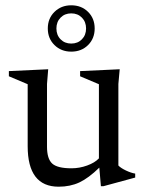

<svg xmlns="http://www.w3.org/2000/svg" viewBox="-20 -695 552 725"><path d="M157.5 -141Q157.5 -95.5 177 -77.5Q196.5 -59.5 250 -59.5Q280 -59.5 309 -70Q338 -80.5 353.5 -97V-377L282.5 -407V-426.5L432 -433.5L427 -378V-70Q436 -60.5 455.5 -51.2Q475 -42 490.5 -39.5V-24.5L371 8H361L355 -62Q314.5 -22.5 279.8 -6.2Q245 10 201.5 10Q84.5 10 84.5 -143V-377L13.5 -407V-426.5L162 -433.5L157.5 -378ZM249 -675Q287.5 -675 312.5 -650.2Q337.5 -625.5 337.5 -587.5Q337.5 -549.5 312.5 -524.8Q287.5 -500 249 -500Q211 -500 185.8 -524.8Q160.5 -549.5 160.5 -587.5Q160.5 -625.5 185.8 -650.2Q211 -675 249 -675ZM249 -530.5Q273.5 -530.5 289.2 -546.5Q305 -562.5 305 -587.5Q305 -612.5 289.2 -628.5Q273.5 -644.5 249 -644.5Q224.5 -644.5 208.8 -628.5Q193 -612.5 193 -587.5Q193 -562.5 208.8 -546.5Q224.5 -530.5 249 -530.5Z"/></svg>

Font: Newsreader Text
Style: Regular
Weight: 400
Designer: Hugues Gentile
Foundry: Production Type
Version: Version 1.002